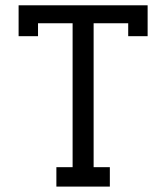

<svg xmlns="http://www.w3.org/2000/svg" viewBox="-20 -690 615 710"><path d="M48.8 -556.2V-670.4H525.9V-556.2H454.1V-604H326.2V-71.8H386.2V0H188.5V-71.8H248.5V-604H120.6V-556.2Z"/></svg>

Font: Eligible
Style: Regular
Weight: 500
Version: Version 1.1